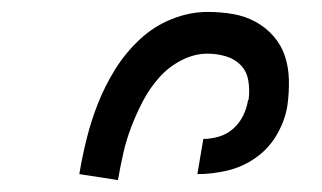

<svg xmlns="http://www.w3.org/2000/svg" viewBox="-20 -800 540 322"><path d="M178 -498 113 -508Q118 -538 125.5 -568Q133 -598 144.5 -627Q156 -656 173 -683.5Q190 -711 214 -733.5Q238 -756 268 -768Q298 -780 328 -780Q350 -780 370.5 -776.5Q391 -773 408.5 -763.5Q426 -754 439 -739Q452 -724 458 -705.5Q464 -687 464.5 -666Q465 -645 462 -623Q458 -598 444.5 -574.5Q431 -551 409 -535.5Q387 -520 361.5 -514Q336 -508 311 -508L321 -567Q334 -567 347.5 -571Q361 -575 371.5 -584.5Q382 -594 388 -606.5Q394 -619 396 -632L397 -633Q399 -649 396.5 -664.5Q394 -680 384 -690.5Q374 -701 359 -705.5Q344 -710 328 -710Q306 -710 284.5 -699Q263 -688 247 -670Q231 -652 220 -631Q209 -610 200.5 -588Q192 -566 187 -544Q182 -522 178 -499Z"/></svg>

Font: Iosevka Fixed
Style: Italic
Weight: 400
Italic angle: -9°
Monospace: yes
Designer: Belleve Invis
Foundry: Belleve Invis
Version: Version 33.2.4